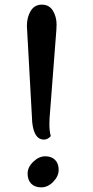

<svg xmlns="http://www.w3.org/2000/svg" viewBox="-20 -798 401 828"><path d="M196 -317Q193 -289 193 -261Q193 -233 199 -211Q186 -196 169 -196Q127 -196 119 -270L97 -668Q96 -677 96 -686Q96 -724 112.5 -751Q129 -778 160.5 -778Q192 -778 208 -752Q224 -726 224 -692Q224 -680 223 -668ZM175 -124Q202 -124 217.5 -108.5Q233 -93 233 -65.5Q233 -38 209.5 -14Q186 10 158 10Q130 10 114.5 -6Q99 -22 99 -49.5Q99 -77 123.5 -100.5Q148 -124 175 -124Z"/></svg>

Font: Laila Medium
Style: Regular
Weight: 500
Designer: Hitesh Malaviya
Foundry: Indian Type Foundry
Version: Version 1.302;PS 1.0;hotconv 1.0.78;makeotf.lib2.5.61930; tt